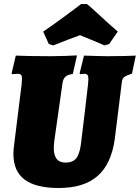

<svg xmlns="http://www.w3.org/2000/svg" viewBox="-20 -928 699 960"><path d="M249 -192Q247 -115 308 -115Q343 -115 360 -135Q377 -155 384 -203Q393 -276 404.5 -371.5Q416 -467 420 -505Q422 -527 422 -532Q422 -547 417.5 -553Q413 -559 402 -559Q395 -559 389 -558Q383 -557 381 -557L378 -561L400 -650Q413 -650 448 -648.5Q483 -647 516 -647Q564 -647 604.5 -648Q645 -649 659 -650L640 -560Q609 -550 600 -542Q591 -534 589 -516L554 -234Q537 -109 468.5 -48.5Q400 12 274 12Q159 12 103 -30Q47 -72 47 -159Q47 -178 50 -199L88 -505Q90 -529 90 -534Q90 -549 85 -554Q80 -559 68 -559Q59 -559 51 -558Q43 -557 40 -557L38 -561L59 -650Q75 -649 124 -648Q173 -647 233 -647Q270 -647 310 -648.5Q350 -650 365 -651L344 -558Q318 -555 306.5 -544Q295 -533 292 -509L251 -220ZM386 -908H413Q414 -911 469 -860Q527 -806 569 -770L526 -708L502 -701Q458 -721 380 -752Q330 -734 246 -701L224 -708L196 -770Q252 -808 310.5 -851.5Q369 -895 386 -908Z"/></svg>

Font: Alegreya Black
Style: Italic
Weight: 900
Italic angle: -7°
Designer: Juan Pablo del Peral
Foundry: Huerta Tipografica
Version: Version 2.007; ttfautohint (v1.6)